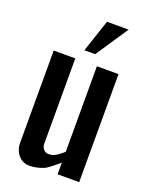

<svg xmlns="http://www.w3.org/2000/svg" viewBox="-162 -953 807 1044"><g transform="rotate(20 242.0 -431.0)"><path d="M52.2 -92.3V-625H177.2V-130.4Q177.7 -110.8 189.5 -98.6Q201.2 -86.4 215.8 -86.4Q230.5 -86.4 240.2 -88.9Q250 -91.8 259.8 -97.7Q269.5 -103.5 274.4 -107.4Q280.3 -111.3 290 -119.6Q299.8 -128.4 302.2 -130.4V-625H427.2V0H302.2V-67.4Q244.1 -17.1 224.6 -8.8Q182.6 8.8 142.1 8.8Q102.1 8.8 77.1 -20.5Q52.2 -49.8 52.2 -92.3ZM271 -683.6H208.5L271 -871.1H396Z"/></g></svg>

Font: Oswald
Style: Book
Weight: 400
Designer: vernon adams
Foundry: vernon adams
Version: Version 1.000